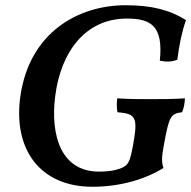

<svg xmlns="http://www.w3.org/2000/svg" viewBox="-20 -705 731 734"><path d="M460 -685C279 -685 93 -581 58 -338C29 -136 131 9 334 9C443 9 540 -22 605 -63C597 -86 598 -106 607 -154C627 -261 632 -270 676 -276C683 -292 686 -309 687 -329C634 -326 603 -326 559 -326C517 -326 474 -326 428 -329C426 -312 426 -292 429 -276C499 -270 508 -258 489 -152C477 -87 471 -74 445 -63C414 -50 380 -49 358 -49C214 -49 172 -186 191 -337C212 -506 306 -634 465 -634C556 -634 605 -607 591 -473C615 -468 637 -468 658 -477C665 -533 675 -583 691 -628C630 -667 559 -685 460 -685Z"/></svg>

Font: Vollkorn Semibold
Style: Italic
Weight: 600
Italic angle: -11°
Designer: Friedrich Althausen
Foundry: Friedrich Althausen
Version: Version 4.015;PS 004.015;hotconv 1.0.88;makeotf.lib2.5.64775